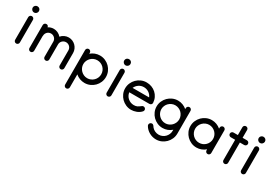

<svg xmlns="http://www.w3.org/2000/svg" viewBox="44 -1790 4450 3130"><g transform="rotate(30 2269.0 -225.5)"><path d="M142 -568Q118 -568 100.5 -585.5Q83 -603 83 -627Q83 -652 100.5 -668.5Q118 -685 142 -685Q167 -685 184 -668.5Q201 -652 201 -627Q201 -603 183.5 -585.5Q166 -568 142 -568ZM142 15Q124 15 111 2Q98 -11 98 -29V-456Q98 -474 111 -487Q124 -500 142 -500Q160 -500 173.5 -487Q187 -474 187 -456V-29Q187 -11 173.5 2Q160 15 142 15Z M454 -470Q501 -500 555 -500Q597 -500 634 -482.5Q671 -465 697 -434Q723 -465 760 -482.5Q797 -500 838 -500Q877 -500 910.5 -485.5Q944 -471 969.5 -445.5Q995 -420 1009.5 -386Q1024 -352 1024 -314V-29Q1024 -11 1011 2Q998 15 980 15Q962 15 949 2Q936 -11 936 -29V-314Q936 -334 928.5 -351.5Q921 -369 907.5 -382.5Q894 -396 876 -403.5Q858 -411 838 -411Q818 -411 800.5 -403.5Q783 -396 769.5 -382.5Q756 -369 748.5 -351.5Q741 -334 741 -314V-29Q741 -11 728 2Q715 15 697 15Q678 15 665 2Q652 -11 652 -29V-314Q652 -334 644.5 -351.5Q637 -369 623.5 -382.5Q610 -396 592.5 -403.5Q575 -411 555 -411Q535 -411 517 -403.5Q499 -396 486 -382.5Q473 -369 465.5 -351.5Q458 -334 458 -314Q458 -311 456 -305V-29Q456 -11 443 2Q430 15 412 15Q393 15 380 2Q367 -11 367 -29V-462Q367 -481 380 -494Q393 -507 412 -507Q448 -507 454 -470Z M1427 15Q1379 15 1336 -1.5Q1293 -18 1258 -48V195Q1258 214 1245 227Q1232 240 1214 240Q1195 240 1182 227Q1169 214 1169 195V-456Q1169 -474 1182 -487Q1195 -500 1214 -500Q1232 -500 1245 -487Q1258 -474 1258 -456V-437Q1293 -467 1336 -483.5Q1379 -500 1427 -500Q1480 -500 1527 -479.5Q1574 -459 1609 -424Q1644 -389 1664 -342.5Q1684 -296 1684 -243Q1684 -190 1664 -143Q1644 -96 1609 -61Q1574 -26 1527 -5.5Q1480 15 1427 15ZM1427 -411Q1392 -411 1361.5 -398Q1331 -385 1308 -362Q1285 -339 1271.5 -308.5Q1258 -278 1258 -243Q1258 -208 1271.5 -177.5Q1285 -147 1308 -124Q1331 -101 1361.5 -87.5Q1392 -74 1427 -74Q1462 -74 1492.5 -87.5Q1523 -101 1546 -124Q1569 -147 1582 -177.5Q1595 -208 1595 -243Q1595 -278 1582 -308.5Q1569 -339 1546 -362Q1523 -385 1492.5 -398Q1462 -411 1427 -411Z M1865 -568Q1841 -568 1823.5 -585.5Q1806 -603 1806 -627Q1806 -652 1823.5 -668.5Q1841 -685 1865 -685Q1890 -685 1907 -668.5Q1924 -652 1924 -627Q1924 -603 1906.5 -585.5Q1889 -568 1865 -568ZM1865 15Q1847 15 1834 2Q1821 -11 1821 -29V-456Q1821 -474 1834 -487Q1847 -500 1865 -500Q1883 -500 1896.5 -487Q1910 -474 1910 -456V-29Q1910 -11 1896.5 2Q1883 15 1865 15Z M2516 -219H2137Q2141 -188 2155.5 -161.5Q2170 -135 2192.5 -115.5Q2215 -96 2243.5 -85Q2272 -74 2304 -74Q2323 -74 2338.5 -77Q2354 -80 2367.5 -86.5Q2381 -93 2394.5 -102.5Q2408 -112 2424 -124Q2430 -129 2436.5 -132.5Q2443 -136 2454 -136Q2473 -136 2486 -123Q2499 -110 2499 -92Q2499 -81 2495 -74Q2491 -67 2486 -61Q2470 -43 2448.5 -28.5Q2427 -14 2402.5 -4.5Q2378 5 2352.5 10Q2327 15 2304 15Q2251 15 2204 -5.5Q2157 -26 2122 -61Q2087 -96 2066.5 -142.5Q2046 -189 2046 -242Q2046 -295 2066.5 -342Q2087 -389 2122 -424Q2157 -459 2204 -479.5Q2251 -500 2304 -500Q2355 -500 2400 -483Q2445 -466 2480 -434.5Q2515 -403 2536 -359.5Q2557 -316 2560 -264Q2561 -244 2547.5 -231.5Q2534 -219 2516 -219ZM2304 -411Q2252 -411 2210 -382.5Q2168 -354 2148 -308H2459Q2440 -355 2397.5 -383Q2355 -411 2304 -411Z M2896 230Q2863 230 2830.5 221.5Q2798 213 2768.5 196.5Q2739 180 2714.5 156.5Q2690 133 2674 104Q2672 99 2670 93.5Q2668 88 2668 82Q2668 64 2681 50.5Q2694 37 2713 37Q2727 37 2735 43Q2743 49 2750 57Q2752 61 2755 64.5Q2758 68 2760 72L2769 84Q2792 111 2826 126Q2860 141 2896 141Q2930 141 2961 127.5Q2992 114 3014.5 91Q3037 68 3050.5 37.5Q3064 7 3064 -28V-49Q3029 -18 2986 -1.5Q2943 15 2896 15Q2843 15 2796 -5.5Q2749 -26 2714 -61Q2679 -96 2658.5 -143Q2638 -190 2638 -243Q2638 -296 2658.5 -342.5Q2679 -389 2714 -424Q2749 -459 2796 -479.5Q2843 -500 2896 -500Q2943 -500 2986 -483.5Q3029 -467 3064 -437V-456Q3064 -474 3077 -487Q3090 -500 3109 -500Q3127 -500 3140 -487Q3153 -474 3153 -456V-28Q3153 25 3132.5 72Q3112 119 3077 154Q3042 189 2995.5 209.5Q2949 230 2896 230ZM2896 -411Q2861 -411 2830.5 -397.5Q2800 -384 2777 -361.5Q2754 -339 2740.5 -308Q2727 -277 2727 -243Q2727 -208 2740.5 -177.5Q2754 -147 2777 -124Q2800 -101 2830.5 -87.5Q2861 -74 2896 -74Q2930 -74 2961 -87.5Q2992 -101 3014.5 -124Q3037 -147 3050.5 -177.5Q3064 -208 3064 -243Q3064 -277 3050.5 -308Q3037 -339 3014.5 -361.5Q2992 -384 2961 -397.5Q2930 -411 2896 -411Z M3746 15Q3727 15 3714 2Q3701 -11 3701 -29V-48Q3666 -18 3623 -1.5Q3580 15 3533 15Q3480 15 3433 -5.5Q3386 -26 3351 -61Q3316 -96 3295.5 -142.5Q3275 -189 3275 -242Q3275 -295 3295.5 -342Q3316 -389 3351 -424Q3386 -459 3433 -479.5Q3480 -500 3533 -500Q3580 -500 3623 -483.5Q3666 -467 3701 -437V-456Q3701 -474 3714 -487Q3727 -500 3746 -500Q3764 -500 3777 -487Q3790 -474 3790 -456V-29Q3790 -11 3777 2Q3764 15 3746 15ZM3533 -411Q3498 -411 3467.5 -397.5Q3437 -384 3414 -361Q3391 -338 3377.5 -307.5Q3364 -277 3364 -242Q3364 -207 3377.5 -176.5Q3391 -146 3414 -123Q3437 -100 3467.5 -87Q3498 -74 3533 -74Q3568 -74 3598.5 -87Q3629 -100 3652 -123Q3675 -146 3688 -176.5Q3701 -207 3701 -242Q3701 -277 3688 -307.5Q3675 -338 3652 -361Q3629 -384 3598.5 -397.5Q3568 -411 3533 -411Z M4189 -411H4108V-29Q4108 -11 4095 2Q4082 15 4063 15Q4045 15 4032 2Q4019 -11 4019 -29V-411H3937Q3919 -411 3906 -424Q3893 -437 3893 -455Q3893 -474 3906 -487Q3919 -500 3937 -500H4019V-647Q4019 -666 4032 -678.5Q4045 -691 4063 -691Q4082 -691 4095 -678.5Q4108 -666 4108 -647V-500H4189Q4208 -500 4221 -487Q4234 -474 4234 -455Q4234 -437 4221 -424Q4208 -411 4189 -411Z M4396 -568Q4372 -568 4354.5 -585.5Q4337 -603 4337 -627Q4337 -652 4354.5 -668.5Q4372 -685 4396 -685Q4421 -685 4438 -668.5Q4455 -652 4455 -627Q4455 -603 4437.5 -585.5Q4420 -568 4396 -568ZM4396 15Q4378 15 4365 2Q4352 -11 4352 -29V-456Q4352 -474 4365 -487Q4378 -500 4396 -500Q4414 -500 4427.5 -487Q4441 -474 4441 -456V-29Q4441 -11 4427.5 2Q4414 15 4396 15Z"/></g></svg>

Font: Hanken
Style: Book
Weight: 400
Designer: Alfredo Marco Pradil
Foundry: Hanken Design Co.
Version: Version 2.06 2014